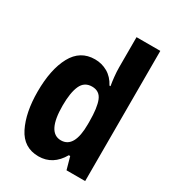

<svg xmlns="http://www.w3.org/2000/svg" viewBox="-187 -862 873 972"><g transform="rotate(30 250.0 -375.5)"><path d="M192 10Q276 10 323 -72H331L351 0H460V-761H321V-585Q321 -560 324 -531Q327 -502 331 -480H325Q304 -520 270 -539.5Q236 -559 196 -559Q110 -559 67.5 -480.5Q25 -402 25 -272Q25 -150 65 -70Q105 10 192 10ZM250 -117Q170 -117 170 -274Q170 -350 188.5 -391Q207 -432 252 -432Q296 -432 312 -392Q328 -352 328 -272V-256Q328 -117 250 -117Z"/></g></svg>

Font: Noto Sans Mono Condensed Extra
Style: Regular
Weight: 800
Width: 3
Designer: Monotype Design Team
Foundry: Monotype Imaging Inc.
Version: Version 1.900